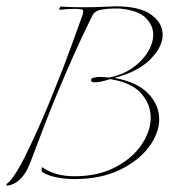

<svg xmlns="http://www.w3.org/2000/svg" viewBox="-51 -555 550 609"><path d="M-29 34 -31 29Q-20 23 -3 -3Q14 -29 32.5 -67Q51 -105 69 -145Q87 -185 101 -219Q115 -253 122 -271Q150 -339 173 -403Q196 -467 210 -505Q213 -514 213 -519Q213 -524 208.5 -525Q204 -526 190 -527Q166 -527 139 -524Q137 -524 137 -526Q137 -528 139 -531.5Q141 -535 144 -534Q160 -533 177 -532.5Q194 -532 211 -532Q233 -532 253.5 -532.5Q274 -533 292 -534Q298 -534 304 -534.5Q310 -535 315 -535Q392 -535 428.5 -508.5Q465 -482 465 -445Q465 -406 425.5 -366.5Q386 -327 312 -308Q386 -294 420 -257.5Q454 -221 454 -177Q454 -133 421.5 -89Q389 -45 328.5 -16Q268 13 185 13Q157 13 130.5 8Q104 3 85 -8Q81 -10 81 -18Q81 -26 84 -24Q102 -11 127.5 -3.5Q153 4 185 4Q260 4 314.5 -24.5Q369 -53 398 -96Q427 -139 427 -182Q427 -225 396 -259.5Q365 -294 298 -304Q268 -294 250 -294H248Q238 -294 238 -300Q238 -307 244 -308Q255 -311 264 -311Q272 -311 279 -310.5Q286 -310 294 -309Q337 -317 368.5 -339Q400 -361 417.5 -389.5Q435 -418 435 -445Q435 -474 412 -497.5Q389 -521 336 -527Q332 -528 325 -528Q318 -528 310 -528Q291 -528 271 -524.5Q251 -521 244 -509Q237 -496 219.5 -459.5Q202 -423 179.5 -372.5Q157 -322 134 -267Q112 -215 91.5 -161.5Q71 -108 51 -55Q44 -36 36.5 -20Q29 -4 17 9Q8 19 -3 25.5Q-14 32 -29 34Z"/></svg>

Font: Explora
Style: Regular
Weight: 400
Designer: Robert E. Leuschke
Foundry: Robert E. Leuschke
Version: Version 1.010